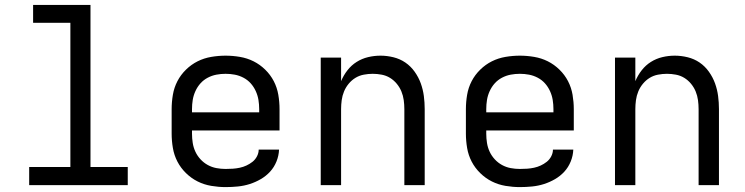

<svg xmlns="http://www.w3.org/2000/svg" viewBox="-20 -755 3040 783"><path d="M99 0V-74H267V-662H115V-735H349V-74H501V0Z M900 8Q871 8 841.5 3Q812 -2 786 -15Q760 -28 738.5 -49Q717 -70 703.5 -96Q690 -122 685 -151.5Q680 -181 680 -210V-310Q680 -339 685 -368.5Q690 -398 703.5 -424Q717 -450 738.5 -471Q760 -492 786 -505Q812 -518 841.5 -523Q871 -528 900 -528Q929 -528 958.5 -523Q988 -518 1014 -505Q1040 -492 1061.5 -471Q1083 -450 1096.5 -424Q1110 -398 1115 -368.5Q1120 -339 1120 -310V-223H763V-210Q763 -191 766 -172Q769 -153 777 -136Q785 -119 798 -105Q811 -91 827.5 -82Q844 -73 862.5 -69.5Q881 -66 900 -66Q915 -66 929.5 -67Q944 -68 958 -71Q972 -74 985 -80Q998 -86 1009.5 -95Q1021 -104 1028 -117.5Q1035 -131 1035 -145H1118Q1117 -120 1107.5 -96.5Q1098 -73 1081.5 -55Q1065 -37 1043.5 -24.5Q1022 -12 998.5 -4.5Q975 3 950 5.5Q925 8 900 8ZM763 -297H1037V-310Q1037 -329 1034 -347.5Q1031 -366 1023 -383.5Q1015 -401 1002.5 -415Q990 -429 973 -438Q956 -447 937.5 -450.5Q919 -454 900 -454Q881 -454 862.5 -450.5Q844 -447 827 -438Q810 -429 797.5 -415Q785 -401 777 -383.5Q769 -366 766 -347.5Q763 -329 763 -310Z M1288 0V-520H1371V-424Q1381 -448 1397 -468.5Q1413 -489 1434.5 -502.5Q1456 -516 1481 -522Q1506 -528 1532 -528Q1558 -528 1584.5 -521.5Q1611 -515 1633 -500Q1655 -485 1671 -462.5Q1687 -440 1696 -415Q1705 -390 1708.5 -363.5Q1712 -337 1712 -310V0H1629V-310Q1629 -328 1626.5 -346.5Q1624 -365 1617 -382Q1610 -399 1598 -413.5Q1586 -428 1570.5 -437.5Q1555 -447 1536.5 -450.5Q1518 -454 1500 -454Q1482 -454 1463.5 -450.5Q1445 -447 1429.5 -437.5Q1414 -428 1402 -413.5Q1390 -399 1383 -382Q1376 -365 1373.5 -346.5Q1371 -328 1371 -310V0Z M2100 8Q2071 8 2041.5 3Q2012 -2 1986 -15Q1960 -28 1938.5 -49Q1917 -70 1903.5 -96Q1890 -122 1885 -151.5Q1880 -181 1880 -210V-310Q1880 -339 1885 -368.5Q1890 -398 1903.5 -424Q1917 -450 1938.5 -471Q1960 -492 1986 -505Q2012 -518 2041.5 -523Q2071 -528 2100 -528Q2129 -528 2158.5 -523Q2188 -518 2214 -505Q2240 -492 2261.5 -471Q2283 -450 2296.5 -424Q2310 -398 2315 -368.5Q2320 -339 2320 -310V-223H1963V-210Q1963 -191 1966 -172Q1969 -153 1977 -136Q1985 -119 1998 -105Q2011 -91 2027.5 -82Q2044 -73 2062.5 -69.5Q2081 -66 2100 -66Q2115 -66 2129.5 -67Q2144 -68 2158 -71Q2172 -74 2185 -80Q2198 -86 2209.5 -95Q2221 -104 2228 -117.5Q2235 -131 2235 -145H2318Q2317 -120 2307.5 -96.5Q2298 -73 2281.5 -55Q2265 -37 2243.5 -24.5Q2222 -12 2198.5 -4.5Q2175 3 2150 5.5Q2125 8 2100 8ZM1963 -297H2237V-310Q2237 -329 2234 -347.5Q2231 -366 2223 -383.5Q2215 -401 2202.5 -415Q2190 -429 2173 -438Q2156 -447 2137.5 -450.5Q2119 -454 2100 -454Q2081 -454 2062.5 -450.5Q2044 -447 2027 -438Q2010 -429 1997.5 -415Q1985 -401 1977 -383.5Q1969 -366 1966 -347.5Q1963 -329 1963 -310Z M2488 0V-520H2571V-424Q2581 -448 2597 -468.5Q2613 -489 2634.5 -502.5Q2656 -516 2681 -522Q2706 -528 2732 -528Q2758 -528 2784.5 -521.5Q2811 -515 2833 -500Q2855 -485 2871 -462.5Q2887 -440 2896 -415Q2905 -390 2908.5 -363.5Q2912 -337 2912 -310V0H2829V-310Q2829 -328 2826.5 -346.5Q2824 -365 2817 -382Q2810 -399 2798 -413.5Q2786 -428 2770.5 -437.5Q2755 -447 2736.5 -450.5Q2718 -454 2700 -454Q2682 -454 2663.5 -450.5Q2645 -447 2629.5 -437.5Q2614 -428 2602 -413.5Q2590 -399 2583 -382Q2576 -365 2573.5 -346.5Q2571 -328 2571 -310V0Z"/></svg>

Font: R Plex Mono
Style: Regular
Weight: 400
Monospace: yes
Designer: Belleve Invis
Foundry: Belleve Invis
Version: Version 31.8.0